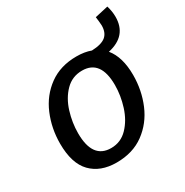

<svg xmlns="http://www.w3.org/2000/svg" viewBox="-159 -804 906 942"><g transform="rotate(-30 293.5 -333.0)"><path d="M473 -480Q519 -424 519 -322Q519 -236 487 -160Q455 -84 391 -37Q327 10 235 10Q144 10 92 -43.5Q40 -97 40 -209Q40 -295 72 -371Q104 -447 168 -493.5Q232 -540 323 -540Q369 -540 404 -527Q459 -529 483 -549Q507 -569 507 -610Q507 -619 505 -634.5Q503 -650 502 -659L577 -676Q587 -643 587 -613Q587 -505 473 -480ZM417 -324Q417 -466 312 -466Q256 -466 217.5 -427Q179 -388 160.5 -328.5Q142 -269 142 -209Q142 -65 247 -65Q302 -65 340.5 -105Q379 -145 398 -205Q417 -265 417 -324Z"/></g></svg>

Font: Bitter Pro Medium
Style: Italic
Weight: 500
Italic angle: -9°
Designer: Sol Matas, and Bitter project Authors
Foundry: Sol Matas
Version: Version 1.010